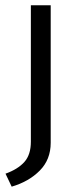

<svg xmlns="http://www.w3.org/2000/svg" viewBox="-20 -520 298 726"><path d="M0.8 136.7Q47.5 120 72.1 92.5Q96.7 65 96.7 15.8V-500H171.7V20Q171.7 83.3 130.4 125Q89.2 166.7 24.2 185.8Z"/></svg>

Font: Boon
Style: Regular
Weight: 400
Designer: Sungsit Sawaiwan
Foundry: FontUni
Version: Version 3.0